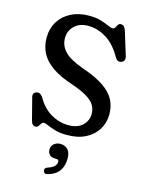

<svg xmlns="http://www.w3.org/2000/svg" viewBox="-142 -799 878 1157"><g transform="rotate(15 297.0 -220.0)"><path d="M321.5 16Q280.5 16 250 7.2Q219.5 -1.5 200 -10.2Q180.5 -19 172.5 -19Q161.5 -19 155.8 -10.2Q150 -1.5 144 7.2Q138 16 127.5 16Q104 16 97 -15L62 -151Q55.5 -178 81 -185Q104 -191 121 -163.5Q155 -103.5 207 -73.5Q259 -43.5 315.5 -43.5Q372 -43.5 403 -72.8Q434 -102 434.5 -144Q434.5 -172.5 422 -196Q409.5 -219.5 376.5 -241Q343.5 -262.5 281.5 -284.5Q196 -312 146 -347.2Q96 -382.5 74.5 -425.2Q53 -468 53 -518.5Q53 -576.5 80 -620.2Q107 -664 155.5 -688.8Q204 -713.5 268 -713.5Q311 -713.5 341 -704.2Q371 -695 391 -685.8Q411 -676.5 422.5 -676.5Q432 -676.5 437 -685.8Q442 -695 447.8 -704.2Q453.5 -713.5 465 -713.5Q478 -713.5 485.5 -705.2Q493 -697 499.5 -676L543 -534.5Q547.5 -519 542 -508.2Q536.5 -497.5 523.5 -494Q500 -488 486 -514.5Q445 -586.5 390.5 -619.8Q336 -653 277.5 -653Q224 -653 192.2 -622Q160.5 -591 160.5 -546Q160.5 -499 193.8 -463.5Q227 -428 308.5 -398.5Q397 -368.5 447.2 -334Q497.5 -299.5 518 -258.8Q538.5 -218 538 -168.5Q538 -118.5 512.8 -76.5Q487.5 -34.5 439.2 -9.2Q391 16 321.5 16ZM291 171.5Q268 171.5 256 159Q244 146.5 244 127Q244 105 260.2 91.2Q276.5 77.5 300 77.5Q327.5 77.5 345.8 95.5Q364 113.5 364 152.5Q364 198 342.2 229Q320.5 260 274.5 273Q250.5 280 245 260.5Q240.5 242 262 235.5Q291 226 302.8 213Q314.5 200 314.5 185Q314.5 171.5 299.5 171.5Z"/></g></svg>

Font: Fraunces 9pt SuperSoft
Style: Regular
Weight: 400
Version: Version 1.000;[b76b70a41]